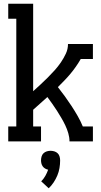

<svg xmlns="http://www.w3.org/2000/svg" viewBox="-20 -755 540 1025"><path d="M24 0V-80H67V-655H24V-735H157V-268Q177 -286 196.5 -304Q216 -322 235 -341Q254 -360 272 -380Q290 -400 305 -422Q320 -444 331.5 -468.5Q343 -493 343 -520H476V-440H411Q399 -419 385 -399Q371 -379 355.5 -360.5Q340 -342 323 -324.5Q306 -307 289 -290Q308 -266 326.5 -240.5Q345 -215 362 -189Q379 -163 394.5 -136Q410 -109 422 -80H476V0H351Q351 -22 344.5 -44Q338 -66 328.5 -86Q319 -106 307.5 -125.5Q296 -145 284 -164Q272 -183 259 -201Q246 -219 233 -237Q214 -220 195 -203Q176 -186 157 -169V-80H199V0ZM240 250 200 213Q213 200 222 184Q231 168 237 151Q228 149 220.5 144.5Q213 140 208 133Q203 126 201 117.5Q199 109 199 101Q199 91 202 80.5Q205 70 212.5 63Q220 56 230 53Q240 50 250 50Q260 50 270 53Q280 56 287.5 63Q295 70 298 80.5Q301 91 301 101Q301 122 297.5 142.5Q294 163 286 182Q278 201 266.5 218.5Q255 236 240 250Z"/></svg>

Font: Iosevka Curly Slab Medium
Style: Regular
Weight: 500
Monospace: yes
Designer: Belleve Invis
Foundry: Belleve Invis
Version: Version 22.1.2; ttfautohint (v1.8.4)